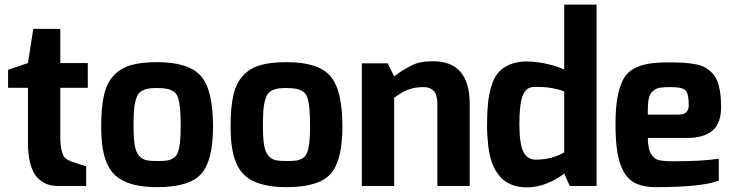

<svg xmlns="http://www.w3.org/2000/svg" viewBox="-20 -805 3172 831"><path d="M15 -425V-503L101 -532L124 -680H241V-532H360V-425H241V-212Q241 -175 247 -152.5Q253 -130 262 -121.5Q271 -113 286 -107Q346 -86 353 -86V0H231Q169 0 135 -44.5Q101 -89 101 -190V-425Z M418 -258Q418 -340 430 -393Q442 -446 472 -478Q502 -510 546.5 -523Q591 -536 660 -536Q797 -536 849.5 -476Q902 -416 902 -258Q902 -109 850.5 -52Q799 5 660 5Q605 5 564.5 -4.5Q524 -14 495.5 -33Q467 -52 450 -83.5Q433 -115 425.5 -157.5Q418 -200 418 -258ZM558 -258Q558 -207 563 -177Q568 -147 581.5 -131.5Q595 -116 612 -112Q629 -108 660 -108Q687 -108 701.5 -110Q716 -112 729.5 -120Q743 -128 749.5 -145Q756 -162 759 -188.5Q762 -215 762 -258Q762 -304 759.5 -332.5Q757 -361 751 -380.5Q745 -400 732 -408.5Q719 -417 703 -420.5Q687 -424 660 -424Q638 -424 624 -422Q610 -420 597 -413.5Q584 -407 577.5 -396.5Q571 -386 566 -367Q561 -348 559.5 -322Q558 -296 558 -258Z M978 -258Q978 -340 990 -393Q1002 -446 1032 -478Q1062 -510 1106.5 -523Q1151 -536 1220 -536Q1357 -536 1409.5 -476Q1462 -416 1462 -258Q1462 -109 1410.5 -52Q1359 5 1220 5Q1165 5 1124.5 -4.5Q1084 -14 1055.5 -33Q1027 -52 1010 -83.5Q993 -115 985.5 -157.5Q978 -200 978 -258ZM1118 -258Q1118 -207 1123 -177Q1128 -147 1141.5 -131.5Q1155 -116 1172 -112Q1189 -108 1220 -108Q1247 -108 1261.5 -110Q1276 -112 1289.5 -120Q1303 -128 1309.5 -145Q1316 -162 1319 -188.5Q1322 -215 1322 -258Q1322 -304 1319.5 -332.5Q1317 -361 1311 -380.5Q1305 -400 1292 -408.5Q1279 -417 1263 -420.5Q1247 -424 1220 -424Q1198 -424 1184 -422Q1170 -420 1157 -413.5Q1144 -407 1137.5 -396.5Q1131 -386 1126 -367Q1121 -348 1119.5 -322Q1118 -296 1118 -258Z M1546 0V-531H1658L1686 -474Q1711 -493 1721.5 -499.5Q1732 -506 1755 -518.5Q1778 -531 1801.5 -535.5Q1825 -540 1854 -540Q2013 -540 2013 -354V0H1873V-356Q1873 -394 1857.5 -411Q1842 -428 1814 -428Q1786 -428 1764.5 -422.5Q1743 -417 1725.5 -407.5Q1708 -398 1686 -382V0Z M2088 -263Q2088 -318 2092 -357.5Q2096 -397 2107 -433Q2118 -469 2137 -491Q2156 -513 2187 -526Q2218 -539 2261 -539Q2284 -539 2312 -535Q2340 -531 2369.5 -523Q2399 -515 2422 -504V-785H2562V0H2446L2422 -54Q2393 -30 2349 -12Q2305 6 2261 6Q2242 6 2225 3Q2208 0 2193.5 -6Q2179 -12 2166.5 -20.5Q2154 -29 2144 -41Q2134 -53 2125.5 -66.5Q2117 -80 2111 -96.5Q2105 -113 2100.5 -131.5Q2096 -150 2093.5 -171.5Q2091 -193 2089.5 -215.5Q2088 -238 2088 -263ZM2228 -268Q2228 -183 2245 -148.5Q2262 -114 2298 -114Q2335 -114 2366.5 -122.5Q2398 -131 2422 -146V-409Q2408 -415 2393.5 -418.5Q2379 -422 2364 -424.5Q2349 -427 2332.5 -428Q2316 -429 2298 -429Q2283 -429 2273 -425.5Q2263 -422 2254 -411.5Q2245 -401 2239.5 -383.5Q2234 -366 2231 -337.5Q2228 -309 2228 -268Z M2644 -268Q2644 -337 2652.5 -383.5Q2661 -430 2677 -460.5Q2693 -491 2722 -507Q2751 -523 2786.5 -529Q2822 -535 2876 -535Q2912 -535 2937 -533.5Q2962 -532 2987.5 -527.5Q3013 -523 3029 -514.5Q3045 -506 3060 -491.5Q3075 -477 3083.5 -456.5Q3092 -436 3096.5 -407.5Q3101 -379 3101 -342Q3101 -272 3064 -240Q3027 -208 2953 -208H2784Q2784 -162 2797.5 -139.5Q2811 -117 2831.5 -112Q2852 -107 2896 -107Q3019 -107 3091 -118V-23Q3016 5 2819 5Q2768 5 2734.5 -10Q2701 -25 2681 -59Q2661 -93 2652.5 -143Q2644 -193 2644 -268ZM2784 -309H2917Q2961 -309 2961 -349Q2961 -399 2947.5 -413.5Q2934 -428 2884 -428Q2852 -428 2836.5 -425.5Q2821 -423 2806.5 -411.5Q2792 -400 2787.5 -376Q2783 -352 2784 -309Z"/></svg>

Font: Mina
Style: Bold
Weight: 700
Version: Version 1.000